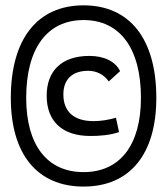

<svg xmlns="http://www.w3.org/2000/svg" viewBox="-20 -706 626 719"><path d="M293 -7.3C466.3 -7.3 565.4 -128.4 565.4 -339.4C565.4 -559.6 466.3 -686 293 -686C119.6 -686 20.5 -559.6 20.5 -339.4C20.5 -128.4 119.6 -7.3 293 -7.3ZM293 -61.5C156.2 -61.5 78.1 -163.1 78.1 -339.4C78.1 -524.4 156.2 -630.9 293 -630.9C429.7 -630.9 507.8 -524.4 507.8 -339.4C507.8 -163.1 429.7 -61.5 293 -61.5ZM318.4 -196.8C354 -196.8 391.6 -199.7 425.8 -211.4L414.1 -265.1C387.2 -257.3 358.9 -252.4 330.1 -252.4C257.3 -252.4 217.3 -287.6 217.3 -352.5C217.3 -409.2 251 -440.9 310.5 -440.9C342.3 -440.9 370.6 -425.8 387.2 -400.9L429.7 -439.5C412.6 -475.6 370.6 -496.6 314.5 -496.6C212.4 -496.6 154.8 -441.9 154.8 -347.7C154.8 -250.5 214.4 -196.8 318.4 -196.8Z"/></svg>

Font: Cascadia Code Light
Style: Regular
Weight: 300
Monospace: yes
Designer: Aaron Bell
Foundry: Saja Typeworks
Version: Version 2404.023